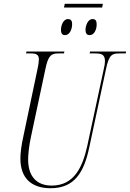

<svg xmlns="http://www.w3.org/2000/svg" viewBox="-20 -987 688 1017"><path d="M525 -967H323L319 -947H521ZM455 -801C480 -801 492 -832 492 -857C492 -880 484 -886 470 -886C445 -886 433 -850 433 -830C433 -806 443 -801 455 -801ZM325 -801C349 -801 362 -832 362 -859C362 -880 353 -886 340 -886C314 -886 303 -850 303 -830C303 -806 312 -801 325 -801ZM248 10C375 10 425 -74 453 -207L541 -619C557 -698 574 -704 612 -704H646L648 -714H457L455 -704H485C516 -704 536 -699 536 -663C536 -652 534 -639 529 -618L442 -213C418 -105 374 -4 254 -4C173 -4 129 -54 129 -142C129 -167 133 -213 145 -267L220 -619C235 -693 251 -704 289 -704H319L321 -714H120L118 -704H145C173 -704 186 -696 186 -673C186 -664 184 -645 178 -618L104 -266C93 -217 88 -176 88 -147C88 -47 143 10 248 10Z"/></svg>

Font: Noto Serif Display ExtraCondensed ExtraLight
Style: Italic
Weight: 200
Width: 2
Italic angle: -12°
Designer: Monotype Design Team
Foundry: Monotype Imaging Inc.
Version: Version 2.009